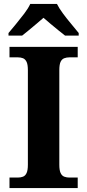

<svg xmlns="http://www.w3.org/2000/svg" viewBox="-20 -951 441 971"><path d="M28 0V-53H70Q84.6 -53 96.3 -57.5Q108 -62 114.5 -76Q121 -90 121 -118V-596Q121 -624.9 114.3 -638.4Q107.6 -652 96.3 -656.5Q85 -661 70 -661H28V-714H373V-661H331Q317.1 -661 305 -656.5Q293 -652 286.5 -638.5Q280 -624.9 280 -596V-118Q280 -90 286.5 -76Q293 -62 305 -57.5Q317.1 -53 331 -53H373V0ZM23 -784Q39 -803 60.5 -829Q82 -855 102.5 -882Q123 -909 133 -931H268Q279 -909 299 -882Q319 -855 341 -829Q363 -803 378 -784V-771H309Q295 -782 275 -798Q255 -814 235 -831Q215 -848 200 -861Q185 -848 165 -831Q145 -814 125.5 -798Q106 -782 92 -771H23Z"/></svg>

Font: Noto Serif Kannada
Style: Regular
Weight: 400
Designer: Universal Thirst, Indian Type Foundry and the Monotype Design Team
Foundry: Monotype Imaging Inc.
Version: Version 2.003